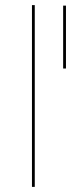

<svg xmlns="http://www.w3.org/2000/svg" viewBox="-20 -731 278 751"><path d="M105 -711H116V0H105ZM227 -463V-709H238V-463Z"/></svg>

Font: Ysabeau Hairline
Style: Regular
Weight: 100
Designer: Christian Thalmann (Catharsis Fonts)
Version: Version 0.003